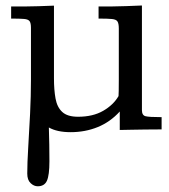

<svg xmlns="http://www.w3.org/2000/svg" viewBox="-20 -459 599 681"><path d="M113.8 201.7Q100.1 201.7 88.4 190.4Q76.7 179.2 76.7 156.7Q76.7 119.1 80.1 63.5Q83.5 7.8 86.7 -55.4Q89.8 -118.7 89.8 -177.2V-360.4Q89.8 -377 85 -383.8Q80.1 -390.6 65.2 -391.8Q50.3 -393.1 19.5 -393.1V-436Q28.3 -436 36.1 -436Q43.9 -436 51.5 -436Q59.1 -436 66.4 -436Q92.3 -436.5 116.9 -437Q141.6 -437.5 171.4 -439V-181.2Q171.4 -140.1 177 -109.4Q182.6 -78.6 200.9 -61.8Q219.2 -44.9 256.8 -44.9Q309.6 -44.9 345.9 -65.9Q382.3 -86.9 400.4 -118.2Q400.9 -119.1 401.1 -136.7Q401.4 -154.3 401.4 -177.2Q401.4 -200.2 401.4 -218.3Q401.4 -236.3 401.4 -237.3V-357.9Q401.4 -375.5 396.7 -382.8Q392.1 -390.1 377 -391.6Q361.8 -393.1 329.6 -393.1V-436Q340.3 -436 350.8 -436Q361.3 -436 372.1 -436Q399.4 -436.5 427.5 -437.3Q455.6 -438 483.4 -439.5V-68.4Q483.4 -50.3 495.8 -46.9Q508.3 -43.5 553.2 -43.5V0Q536.1 0.5 520 0.2Q503.9 0 488.8 0.5Q466.3 1 445.6 1.2Q424.8 1.5 404.8 2Q404.8 0.5 404.8 -15.1Q404.8 -30.8 404.8 -46.4Q404.8 -62 404.8 -63.5Q371.1 -26.4 326.7 -8.3Q282.2 9.8 230.5 9.8Q182.6 9.8 153.3 -6.8Q154.3 21.5 154.8 54Q155.3 86.4 155.3 113.3Q155.3 162.1 146.5 181.9Q137.7 201.7 113.8 201.7Z"/></svg>

Font: Kameron
Style: Regular
Weight: 400
Designer: Vernon Adams
Foundry: Vernon Adams
Version: Version 1.100